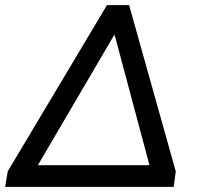

<svg xmlns="http://www.w3.org/2000/svg" viewBox="-26 -725 782 745"><path d="M-6 0 4 -60 389 -705H475L656 -60L648 0ZM417 -589 121 -84H554L419 -589Z"/></svg>

Font: Mulish SemiBold
Style: Italic
Weight: 600
Italic angle: -9°
Designer: Vernon Adams
Foundry: Vernon Adams
Version: Version 3.603; ttfautohint (v1.8.3)